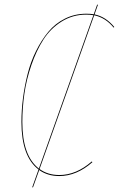

<svg xmlns="http://www.w3.org/2000/svg" viewBox="-20 -749 512 827"><path d="M387.2 -687Q435.5 -677.2 472.2 -632.8L469.7 -629.9Q434.1 -673.3 385.7 -683.1L150.4 -21Q186 4.9 235.4 4.9Q308.6 4.9 375.5 -53.7L377.9 -50.3Q310.1 9.3 234.9 9.3Q185.1 9.3 148.9 -16.6L122.1 58.1L118.7 57.6L146 -19Q72.3 -74.7 72.3 -223.6Q72.3 -273.9 78.9 -325.4Q85.4 -377 98.9 -430.2Q112.3 -483.4 135.3 -529.5Q158.2 -575.7 188 -611.8Q217.8 -647.9 260 -668.9Q302.2 -689.9 351.6 -689.9Q371.6 -689.9 383.8 -687.5L398.4 -729L401.9 -728.5ZM147.5 -22.9 382.3 -683.6Q366.7 -686 351.1 -686Q293 -686 245.1 -656Q197.3 -626 166.7 -578.1Q136.2 -530.3 115 -468.3Q93.8 -406.2 85 -345Q76.2 -283.7 76.2 -223.6Q76.2 -78.1 147.5 -22.9Z"/></svg>

Font: Fira Sans Compressed Four
Style: Italic
Weight: 100
Width: 3
Italic angle: -8°
Designer: Carrois Corporate & Edenspiekermann AG
Foundry: Carrois Corporate GbR & Edenspiekermann AG
Version: Version 4.203;PS 004.203;hotconv 1.0.88;makeotf.lib2.5.64775